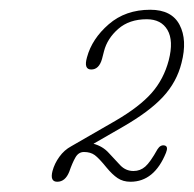

<svg xmlns="http://www.w3.org/2000/svg" viewBox="-20 -730 388 384"><path d="M85 -388Q89 -403 98.8 -416.5Q108.5 -430 122.5 -437.5L211 -488.5Q259 -516.5 283.2 -544Q307.5 -571.5 317.5 -609.5Q327.5 -648.5 315 -670Q302.5 -691.5 273.5 -691.5Q238.5 -691.5 216.5 -672.2Q194.5 -653 188 -627.5L184 -612Q178 -591 162.5 -591Q147 -591 154 -615.5Q164 -652.5 197.5 -681.5Q231 -710.5 280.5 -710.5Q323.5 -710.5 339.2 -680.2Q355 -650 343 -604Q333.5 -566 306.2 -536.5Q279 -507 226 -476.5L167 -442.5Q185.5 -437.5 197.5 -424.2Q209.5 -411 220.5 -399.5Q231.5 -388 247 -388Q260.5 -388 270.5 -396.8Q280.5 -405.5 295 -431.5Q301 -441 309.5 -439Q317 -437 312 -424.5Q288.5 -366.5 241 -366.5Q226 -366.5 215.2 -373.8Q204.5 -381 193 -395Q178 -413.5 169.5 -419.8Q161 -426 148 -426Q137 -426 130.8 -415Q124.5 -404 118.5 -386.5Q110.5 -366.5 94.5 -366.5Q79.5 -366.5 85 -388Z"/></svg>

Font: Fraunces 144pt S100 Thin
Style: Italic
Weight: 100
Italic angle: -16°
Version: Version 1.000; ttfautohint (v1.8.3)